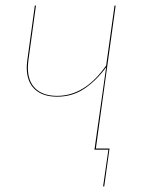

<svg xmlns="http://www.w3.org/2000/svg" viewBox="-20 -537 511 689"><path d="M324 -4H373L354 132H350L369 0H319L361 -296Q326 -248 283 -219Q240 -190 185 -190Q133 -190 104.5 -217Q76 -244 76 -295Q76 -303 78 -321L105 -517H109L82 -321Q80 -303 80 -294Q80 -245 107.5 -219Q135 -193 185 -193Q285 -193 361 -302L391 -517H395Z"/></svg>

Font: Fira Sans Condensed Four
Style: Italic
Weight: 100
Width: 3
Italic angle: -8°
Designer: bBox Type GmbH & Carrois Corporate GbR & Edenspiekermann AG
Foundry: bBox Type GmbH & Carrois Corporate GbR & Edenspiekermann AG
Version: Version 4.301